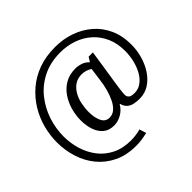

<svg xmlns="http://www.w3.org/2000/svg" viewBox="-222 -976 1463 1463"><g transform="rotate(-45 509.5 -244.0)"><path d="M553 -729Q639 -729 715.5 -702.5Q792 -676 851.5 -625Q911 -574 944.5 -500Q978 -426 978 -331Q978 -270 961 -210Q944 -150 911.5 -101Q879 -52 833.5 -23Q788 6 731 6Q700 6 673 0.5Q646 -5 626 -22Q606 -39 597 -72H593Q569 -31 529.5 -9Q490 13 450 13Q395 13 361.5 -15.5Q328 -44 312 -91Q296 -138 296 -194Q296 -250 311.5 -305Q327 -360 358 -405Q389 -450 436 -477Q483 -504 547 -504Q575 -504 604.5 -494.5Q634 -485 659 -459L682 -496H728Q713 -396 702.5 -328.5Q692 -261 685.5 -219Q679 -177 676 -153Q673 -129 672 -116.5Q671 -104 671 -96Q671 -76 685 -64Q699 -52 734 -52Q775 -52 808 -76Q841 -100 863.5 -140Q886 -180 898 -229.5Q910 -279 910 -331Q910 -412 882 -475Q854 -538 805 -582Q756 -626 691 -649Q626 -672 553 -672Q445 -672 363 -631Q281 -590 226.5 -521.5Q172 -453 144.5 -370Q117 -287 117 -201Q117 -126 138.5 -57Q160 12 202 66Q244 120 308.5 152Q373 184 460 184Q511 184 564 170L581 225Q552 232 521.5 236.5Q491 241 460 241Q356 241 279.5 204Q203 167 151.5 104.5Q100 42 74.5 -38.5Q49 -119 49 -204Q49 -280 69 -356Q89 -432 130 -499Q171 -566 231.5 -618Q292 -670 372 -699.5Q452 -729 553 -729ZM550 -439Q506 -439 474.5 -418Q443 -397 422.5 -361.5Q402 -326 393 -283Q384 -240 384 -195Q384 -138 403.5 -96Q423 -54 467 -54Q500 -54 525 -75.5Q550 -97 568.5 -134Q587 -171 599.5 -216.5Q612 -262 618 -311L632 -414Q591 -439 550 -439Z"/></g></svg>

Font: Rosario Medium
Style: Italic
Weight: 500
Italic angle: -8.05°
Version: Version 1.201